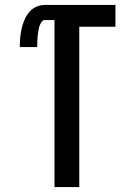

<svg xmlns="http://www.w3.org/2000/svg" viewBox="-20 -755 540 775"><path d="M200 0V-674H160Q153 -674 148.5 -667.5Q144 -661 141 -654Q138 -647 136.5 -639.5Q135 -632 134 -624.5Q133 -617 132 -609.5Q131 -602 131 -595Q131 -588 130.5 -580.5Q130 -573 130 -565H60Q60 -583 61.5 -601.5Q63 -620 67 -638Q71 -656 78 -673Q85 -690 96.5 -704.5Q108 -719 125 -727Q142 -735 160 -735H446V-647H300V0Z"/></svg>

Font: Iosevka Custom Semibold
Style: Regular
Weight: 600
Designer: Belleve Invis
Foundry: Belleve Invis
Version: Version 27.0.2; ttfautohint (v1.8.4)